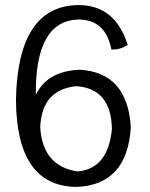

<svg xmlns="http://www.w3.org/2000/svg" viewBox="-20 -734 596 764"><path d="M500.5 -227.1Q486.3 2.4 284.2 9.8Q45.4 7.3 43.5 -336.9Q50.3 -710.9 292 -713.9Q439 -713.9 488.3 -554.7Q454.6 -534.7 423.3 -537.1Q399.4 -659.2 288.1 -656.2Q119.6 -647.9 122.6 -356.9Q168.5 -451.7 297.9 -456.5Q487.8 -445.3 500.5 -227.1ZM425.3 -220.7Q422.4 -382.3 282.7 -391.1Q145.5 -376.5 140.1 -227.1Q149.9 -72.3 288.6 -51.8Q409.7 -61.5 425.3 -220.7Z"/></svg>

Font: Saysettha OT
Style: Regular
Weight: 400
Designer: John M. Durdin and Silvain Dupertuis
Foundry: Lao Script for Windows
Version: Version 2.000